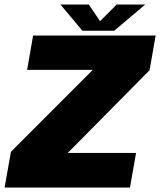

<svg xmlns="http://www.w3.org/2000/svg" viewBox="-48 -833 711 853"><path d="M-27.5 0H529.5L556.5 -153.5H253L616.5 -521L643.5 -675H99L72.5 -522.5H364L0.5 -158.5ZM318 -696.5H459.5L597.5 -813H470.5L396.5 -739L346.5 -813H220.5Z"/></svg>

Font: Anybody UltraCondensed Thin Black
Style: Italic
Weight: 900
Italic angle: -10°
Version: Version 1.111